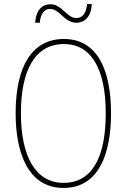

<svg xmlns="http://www.w3.org/2000/svg" viewBox="-20 -916 624 946"><path d="M153 -804H176C180 -854 203 -872 227 -872C274 -872 297 -804 356 -804C397 -804 430 -834 432 -896H409C405 -848 384 -827 356 -827C309 -827 286 -895 228 -895C188 -895 158 -868 153 -804ZM527 -358C527 -576 457 -724 295 -724C141 -724 57 -594 57 -358C57 -164 118 10 293 10C467 10 527 -158 527 -358ZM83 -358C83 -569 152 -699 295 -699C430 -699 501 -576 501 -358C501 -141 434 -15 293 -15C155 -15 83 -146 83 -358Z"/></svg>

Font: Noto Sans Sinhala UI Condensed Thin
Style: Regular
Weight: 100
Width: 3
Designer: Jelle Bosma - Monotype Design Team
Foundry: Monotype Imaging Inc.
Version: Version 2.006